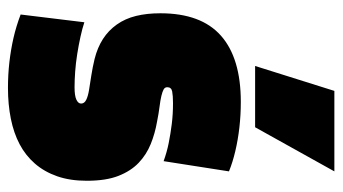

<svg xmlns="http://www.w3.org/2000/svg" viewBox="-204 -624 839 470"><g transform="rotate(90 215.0 -389.5)"><path d="M16 -21 35 -177Q50 -172 70.5 -167.5Q91 -163 113 -159.5Q135 -156 156 -154.5Q177 -153 194 -153Q215 -153 224.5 -157.5Q234 -162 234 -169Q234 -177 225 -181.5Q216 -186 200.5 -188.5Q185 -191 165.5 -194Q146 -197 125 -202Q97 -209 76 -222.5Q55 -236 40.5 -256.5Q26 -277 19.5 -303.5Q13 -330 13 -363Q13 -463 68 -511.5Q123 -560 230 -560Q262 -560 292.5 -556.5Q323 -553 350.5 -546.5Q378 -540 400 -531L375 -371Q353 -379 330.5 -383.5Q308 -388 284 -391Q260 -394 233 -394Q215 -394 204.5 -392Q194 -390 194 -380Q194 -374 199.5 -371Q205 -368 215.5 -365.5Q226 -363 242 -361Q258 -359 278 -355Q307 -350 333 -339.5Q359 -329 379 -310Q399 -291 411 -260.5Q423 -230 423 -183Q423 -142 412 -110.5Q401 -79 381 -56Q361 -33 333.5 -18.5Q306 -4 271 3Q236 10 196 10Q163 10 132.5 6.5Q102 3 73.5 -3.5Q45 -10 16 -21ZM142 -595 203 -789H400L292 -595Z"/></g></svg>

Font: Georama SemiCondensed Black
Style: Regular
Weight: 900
Width: 4
Designer: Jean-Baptiste Levee
Foundry: Production Type
Version: Version 1.001